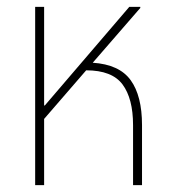

<svg xmlns="http://www.w3.org/2000/svg" viewBox="-20 -537 496 557"><path d="M82 0V-517H108V-231H110L355 -517H387V-514L249 -355Q326 -350 359 -304.5Q392 -259 392 -174V0H366V-174Q366 -251 335.5 -292Q305 -333 230 -333L108 -192V0Z"/></svg>

Font: Noto Sans Thai UI Cond Thin
Style: Regular
Weight: 100
Width: 3
Designer: Monotype Design Team
Foundry: Monotype Imaging Inc.
Version: Version 2.000